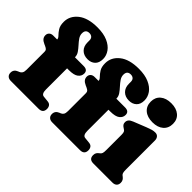

<svg xmlns="http://www.w3.org/2000/svg" viewBox="-112 -1061 1399 1399"><g transform="rotate(45 587.5 -361.5)"><path d="M296 -138Q296 -92 322 -89.5L365.5 -85Q385 -83 393.5 -71.2Q402 -59.5 402 -42.5Q402 0 357.5 0H71Q50.5 0 38.5 -11Q26.5 -22 26.5 -41.5Q26.5 -74 59.5 -87L68.5 -90.5Q80.5 -95 87.5 -106Q94.5 -117 94.5 -140V-324.5Q94.5 -336.5 88.8 -343.2Q83 -350 65.5 -358L55 -362.5Q32.5 -372.5 23 -384.8Q13.5 -397 13.5 -414Q13.5 -431 25 -441.8Q36.5 -452.5 56 -452.5H96V-454.5Q96 -466 81.8 -480Q67.5 -494 53.2 -516.5Q39 -539 39 -577Q39 -639 91.5 -681Q144 -723 242.5 -723Q305 -723 347.8 -704.2Q390.5 -685.5 412.2 -654.8Q434 -624 434 -588.5Q434 -548.5 411.8 -527.8Q389.5 -507 354.5 -507Q314.5 -507 291 -530.5Q267.5 -554 267.5 -594V-614Q267.5 -633 257 -642.5Q246.5 -652 229.5 -652Q192 -652 192 -612Q192 -590.5 205.2 -571.2Q218.5 -552 235.8 -533.2Q253 -514.5 266.2 -495.2Q279.5 -476 279.5 -454V-452.5H369Q411.5 -452.5 411.5 -416.5Q411.5 -390 389 -372.5Q366.5 -355 314.5 -355H296ZM722.5 -138Q722.5 -92 748.5 -89.5L792 -85Q811.5 -83 820 -71.2Q828.5 -59.5 828.5 -42.5Q828.5 0 784 0H497.5Q477 0 465 -11Q453 -22 453 -41.5Q453 -74 486 -87L495 -90.5Q507 -95 514 -106Q521 -117 521 -140V-324.5Q521 -336.5 515.2 -343.2Q509.5 -350 492 -358L481.5 -362.5Q459 -372.5 449.5 -384.8Q440 -397 440 -414Q440 -431 451.5 -441.8Q463 -452.5 482.5 -452.5H522.5V-454.5Q522.5 -466 508.2 -480Q494 -494 479.8 -516.5Q465.5 -539 465.5 -577Q465.5 -639 518 -681Q570.5 -723 669 -723Q731.5 -723 774.2 -704.2Q817 -685.5 838.8 -654.8Q860.5 -624 860.5 -588.5Q860.5 -548.5 838.2 -527.8Q816 -507 781 -507Q741 -507 717.5 -530.5Q694 -554 694 -594V-614Q694 -633 683.5 -642.5Q673 -652 656 -652Q618.5 -652 618.5 -612Q618.5 -590.5 631.8 -571.2Q645 -552 662.2 -533.2Q679.5 -514.5 692.8 -495.2Q706 -476 706 -454V-452.5H795.5Q838 -452.5 838 -416.5Q838 -390 815.5 -372.5Q793 -355 741 -355H722.5ZM1013.5 -516.5Q960 -516.5 929.2 -543Q898.5 -569.5 898.5 -615Q898.5 -660 929.2 -686.2Q960 -712.5 1013.5 -712.5Q1066.5 -712.5 1097.2 -686.2Q1128 -660 1128 -615Q1128 -569.5 1097.2 -543Q1066.5 -516.5 1013.5 -516.5ZM1120.5 -435.5V-138Q1120.5 -113 1123.8 -103.8Q1127 -94.5 1133 -89.5L1139.5 -84.5Q1150.5 -76.5 1156.5 -66.5Q1162.5 -56.5 1162.5 -42Q1162.5 -22 1150.8 -11Q1139 0 1118 0H921.5Q877 0 877 -42Q877 -56.5 883 -66.5Q889 -76.5 900.5 -84.5L906.5 -89.5Q912.5 -94.5 915.8 -103.8Q919 -113 919 -138V-292.5Q919 -313.5 914.5 -321.8Q910 -330 901 -335L895 -339Q883.5 -346 877.5 -354.2Q871.5 -362.5 871.5 -376Q871.5 -391 880.5 -402Q889.5 -413 911 -421.5L1009 -460.5Q1034.5 -470.5 1050 -474.8Q1065.5 -479 1081.5 -479Q1100 -479 1110.2 -466.8Q1120.5 -454.5 1120.5 -435.5Z"/></g></svg>

Font: Fraunces 72pt S100 Black
Style: Regular
Weight: 900
Version: Version 1.000; ttfautohint (v1.8.3)